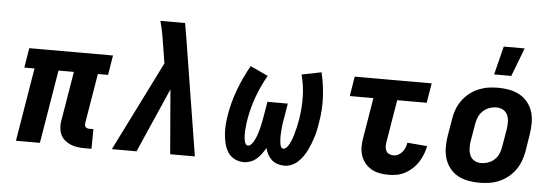

<svg xmlns="http://www.w3.org/2000/svg" viewBox="-49 -910 3099 1069"><g transform="rotate(5 1500.0 -375.5)"><path d="M490 8H450Q429 8 409 5Q389 2 371.5 -5.5Q354 -13 339.5 -25.5Q325 -38 317 -55Q309 -72 307 -92.5Q305 -113 309 -133L355 -410H269L201 0H67L135 -410H78L96 -520H564L546 -410H489L443 -133Q442 -127 442.5 -121Q443 -115 446.5 -110.5Q450 -106 456 -104Q462 -102 469 -102H491Z M929 0 899 -360 741 0H603L853 -501L841 -576Q835 -616 828 -656Q821 -696 810 -735H948L961 -660L1067 0Z M1341 8Q1313 8 1289.5 -4Q1266 -16 1252 -37.5Q1238 -59 1231.5 -85Q1225 -111 1223 -138Q1221 -165 1223 -193Q1225 -221 1230 -248Q1242 -320 1268.5 -390.5Q1295 -461 1333 -528L1432 -482Q1398 -423 1375 -360Q1352 -297 1341 -233Q1340 -225 1338.5 -217Q1337 -209 1336.5 -201Q1336 -193 1335 -185Q1334 -177 1333.5 -169Q1333 -161 1333 -153Q1333 -145 1333 -137.5Q1333 -130 1334.5 -122Q1336 -114 1337.5 -107Q1339 -100 1343.5 -93Q1348 -86 1356 -86Q1365 -86 1373 -94Q1381 -102 1386 -110.5Q1391 -119 1395.5 -128.5Q1400 -138 1403 -147Q1406 -156 1409 -165.5Q1412 -175 1414.5 -184.5Q1417 -194 1419 -203.5Q1421 -213 1423 -222.5Q1425 -232 1426.5 -241.5Q1428 -251 1430 -260L1443 -338H1557L1544 -260Q1542 -252 1541 -244.5Q1540 -237 1538.5 -229Q1537 -221 1536.5 -213.5Q1536 -206 1535 -198Q1534 -190 1534 -182.5Q1534 -175 1533 -167Q1532 -159 1532.5 -151.5Q1533 -144 1533 -136.5Q1533 -129 1534 -121.5Q1535 -114 1536.5 -106.5Q1538 -99 1542 -92.5Q1546 -86 1554 -86Q1563 -86 1571 -94Q1579 -102 1584 -111Q1589 -120 1593 -129Q1597 -138 1600.5 -147.5Q1604 -157 1606.5 -166Q1609 -175 1611.5 -184.5Q1614 -194 1616.5 -203.5Q1619 -213 1621 -222.5Q1623 -232 1624.5 -241.5Q1626 -251 1628 -260Q1638 -323 1636.5 -385.5Q1635 -448 1619 -506L1729 -528Q1745 -461 1748.5 -390Q1752 -319 1739 -246Q1736 -227 1732 -207Q1728 -187 1722 -167.5Q1716 -148 1708.5 -129Q1701 -110 1692 -91.5Q1683 -73 1671 -55.5Q1659 -38 1643 -23Q1627 -8 1607 0Q1587 8 1568 8Q1548 8 1529 2Q1510 -4 1496.5 -16.5Q1483 -29 1474 -45.5Q1465 -62 1460 -81Q1450 -64 1438.5 -48Q1427 -32 1412 -19Q1397 -6 1378 1Q1359 8 1341 8Z M2151 8Q2125 8 2100 3.5Q2075 -1 2054 -13Q2033 -25 2017.5 -44Q2002 -63 1994.5 -86.5Q1987 -110 1987 -135.5Q1987 -161 1992 -187L2029 -410H1897L1915 -520H2345L2327 -410H2162L2122 -169Q2120 -157 2121 -144.5Q2122 -132 2127.5 -122Q2133 -112 2144.5 -107Q2156 -102 2168 -102Q2182 -102 2195 -109Q2208 -116 2217.5 -127.5Q2227 -139 2232 -152Q2237 -165 2239 -179L2350 -170Q2346 -147 2337 -124Q2328 -101 2315 -80.5Q2302 -60 2283.5 -42.5Q2265 -25 2243 -13Q2221 -1 2197.5 3.5Q2174 8 2151 8Z M2657 8Q2624 8 2593 2Q2562 -4 2536 -18.5Q2510 -33 2491.5 -56.5Q2473 -80 2464 -109Q2455 -138 2454.5 -170Q2454 -202 2459 -234L2476 -334Q2480 -361 2490 -387.5Q2500 -414 2517 -437.5Q2534 -461 2557.5 -479.5Q2581 -498 2608 -509Q2635 -520 2662 -524Q2689 -528 2716 -528Q2749 -528 2780 -522Q2811 -516 2837 -501.5Q2863 -487 2882 -463.5Q2901 -440 2910 -411Q2919 -382 2919 -350Q2919 -318 2914 -286L2898 -186Q2893 -159 2883 -132.5Q2873 -106 2856 -82.5Q2839 -59 2815.5 -40.5Q2792 -22 2765.5 -11Q2739 0 2711.5 4Q2684 8 2657 8ZM2657 -102Q2677 -102 2697 -109Q2717 -116 2732.5 -130.5Q2748 -145 2756 -164.5Q2764 -184 2767 -204L2784 -304Q2787 -324 2786.5 -344Q2786 -364 2778.5 -381.5Q2771 -399 2754 -408.5Q2737 -418 2717 -418Q2697 -418 2677 -411Q2657 -404 2641.5 -389.5Q2626 -375 2617.5 -355.5Q2609 -336 2606 -316L2589 -216Q2586 -196 2587 -176Q2588 -156 2595.5 -138.5Q2603 -121 2620 -111.5Q2637 -102 2657 -102ZM2687 -600 2727 -759H2844L2783 -600Z"/></g></svg>

Font: Iosevka HT Extrabold Extended
Style: Italic
Weight: 800
Width: 7
Italic angle: -9°
Monospace: yes
Designer: Belleve Invis
Foundry: Belleve Invis
Version: Version 32.3.0; ttfautohint (v1.8.4)